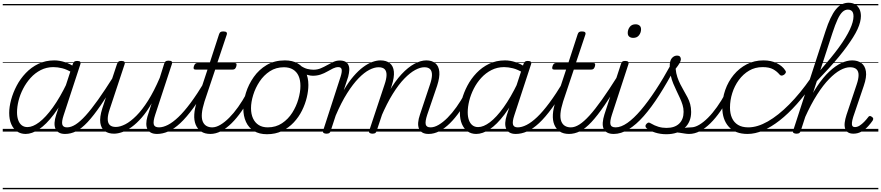

<svg xmlns="http://www.w3.org/2000/svg" viewBox="-20 -959 6420 1399"><path d="M167 17Q131 17 104 -1.5Q77 -20 62 -54.5Q47 -89 47 -136Q47 -180 61 -232Q75 -284 101.5 -334.5Q128 -385 168 -427Q208 -469 260 -494Q312 -519 376 -519Q413 -519 453 -506Q493 -493 524 -470L511 -427Q468 -453 434 -461.5Q400 -470 369 -470Q319 -470 277 -448.5Q235 -427 203 -391.5Q171 -356 148.5 -312.5Q126 -269 115 -224.5Q104 -180 104 -141Q104 -109 112.5 -84.5Q121 -60 138 -46.5Q155 -33 180 -33Q219 -33 266 -68.5Q313 -104 365 -176Q417 -248 469 -356L485 -318Q428 -199 372 -125Q316 -51 264 -17Q212 17 167 17ZM454 17Q427 17 409.5 7Q392 -3 384 -21.5Q376 -40 377.5 -65Q379 -90 389 -121L511 -494Q515 -506 522 -510.5Q529 -515 542 -515Q560 -515 565 -508Q570 -501 565 -489L444 -120Q428 -72 434 -51.5Q440 -31 468 -31Q478 -31 482 -23.5Q486 -16 484.5 -7Q483 2 475.5 9.5Q468 17 454 17ZM0 410H622V420H0ZM0 -20H622V0H0ZM0 -505H622V-500H0ZM0 -930H622V-920H0Z M454 17Q444 17 439 9.5Q434 2 435.5 -7Q437 -16 445.5 -23.5Q454 -31 469 -31Q498 -31 531 -52Q564 -73 604 -117Q644 -161 694.5 -232Q745 -303 808 -403Q814 -414 823.5 -412.5Q833 -411 838.5 -403Q844 -395 838 -385Q768 -271 715 -193.5Q662 -116 618.5 -69.5Q575 -23 535.5 -3Q496 17 454 17ZM622 410V420ZM622 -20V0ZM622 -505V-500ZM622 -930V-920Z M811 15Q770 15 743.5 -4Q717 -23 711 -63.5Q705 -104 725 -168L833 -494Q838 -506 844 -510.5Q850 -515 864 -515Q880 -515 886 -509Q892 -503 888 -491L779 -162Q765 -121 765 -92Q765 -63 779.5 -48.5Q794 -34 824 -34Q855 -34 893 -53.5Q931 -73 973.5 -115.5Q1016 -158 1059 -226Q1102 -294 1144 -392L1177 -497Q1182 -509 1188 -513Q1194 -517 1208 -517Q1224 -517 1230.5 -511.5Q1237 -506 1233 -494L1111 -123Q1095 -74 1100.5 -52.5Q1106 -31 1139 -31Q1149 -31 1153 -23.5Q1157 -16 1155.5 -7Q1154 2 1146.5 9.5Q1139 17 1125 17Q1098 17 1080.5 8Q1063 -1 1054.5 -17.5Q1046 -34 1046 -57.5Q1046 -81 1054 -109L1085 -206Q1050 -145 1013 -102.5Q976 -60 940 -34Q904 -8 871 3.5Q838 15 811 15ZM622 410H1293V420H622ZM622 -20H1293V0H622ZM622 -505H1293V-500H622ZM622 -930H1293V-920H622Z M1124 17Q1114 17 1109 9.5Q1104 2 1105.5 -7Q1107 -16 1115.5 -23.5Q1124 -31 1139 -31Q1168 -31 1203.5 -49Q1239 -67 1280 -106Q1321 -145 1369 -209.5Q1417 -274 1473 -367Q1480 -378 1489 -377Q1498 -376 1502.5 -367.5Q1507 -359 1501 -348Q1441 -244 1390 -174Q1339 -104 1294 -62Q1249 -20 1207 -1.5Q1165 17 1124 17ZM1292 410V420ZM1292 -20V0ZM1292 -505V-500ZM1292 -930V-920Z M1514 17Q1472 17 1445.5 -1Q1419 -19 1406 -50.5Q1393 -82 1395.5 -125Q1398 -168 1415 -219L1492 -452H1405Q1394 -452 1391.5 -458.5Q1389 -465 1393 -477Q1397 -489 1403 -494.5Q1409 -500 1419 -500H1508L1576 -709Q1580 -721 1586.5 -725.5Q1593 -730 1607 -730Q1624 -730 1630 -724Q1636 -718 1632 -706L1563 -500H1690Q1701 -500 1703 -494Q1705 -488 1702 -476Q1698 -463 1692 -457.5Q1686 -452 1675 -452H1548L1470 -219Q1454 -168 1451 -132.5Q1448 -97 1457 -74.5Q1466 -52 1484 -41.5Q1502 -31 1525 -31Q1535 -31 1540 -23.5Q1545 -16 1544 -7Q1543 2 1535.5 9.5Q1528 17 1514 17ZM1293 410H1681V420H1293ZM1293 -20H1681V0H1293ZM1293 -505H1681V-500H1293ZM1293 -930H1681V-920H1293Z M1512 17Q1502 17 1497 9.5Q1492 2 1493.5 -7Q1495 -16 1503.5 -23.5Q1512 -31 1527 -31Q1554 -31 1585.5 -49.5Q1617 -68 1650 -101Q1683 -134 1715 -179Q1747 -224 1776 -277Q1781 -287 1790 -286Q1799 -285 1805 -278.5Q1811 -272 1807 -262Q1776 -200 1740.5 -149Q1705 -98 1667.5 -61Q1630 -24 1591 -3.5Q1552 17 1512 17ZM1680 410V420ZM1680 -20V0ZM1680 -505V-500ZM1680 -930V-920Z M1925 19Q1869 19 1830.5 -4.5Q1792 -28 1772.5 -70.5Q1753 -113 1753 -168Q1753 -222 1772 -283Q1791 -344 1829 -398Q1867 -452 1923.5 -485.5Q1980 -519 2056 -519Q2111 -519 2149 -497Q2187 -475 2207 -434.5Q2227 -394 2227 -340Q2227 -298 2215.5 -249.5Q2204 -201 2180.5 -153.5Q2157 -106 2120.5 -67Q2084 -28 2035.5 -4.5Q1987 19 1925 19ZM1931 -31Q1990 -31 2035 -61Q2080 -91 2109.5 -137.5Q2139 -184 2154 -236.5Q2169 -289 2169 -333Q2169 -376 2155.5 -406Q2142 -436 2115 -452.5Q2088 -469 2049 -469Q1991 -469 1946.5 -440Q1902 -411 1871.5 -365Q1841 -319 1825 -267Q1809 -215 1809 -171Q1809 -128 1823.5 -96.5Q1838 -65 1865 -48Q1892 -31 1931 -31ZM1681 410H2282V420H1681ZM1681 -20H2282V0H1681ZM1681 -505H2282V-500H1681ZM1681 -930H2282V-920H1681Z M2259 -407Q2243 -407 2223 -412.5Q2203 -418 2184.5 -427Q2166 -436 2152 -447Q2143 -454 2141.5 -462.5Q2140 -471 2143 -477.5Q2146 -484 2153 -486Q2160 -488 2169 -481Q2197 -462 2220.5 -456.5Q2244 -451 2264 -451Q2293 -451 2317.5 -461.5Q2342 -472 2364 -484.5Q2386 -497 2408.5 -507.5Q2431 -518 2455 -518Q2465 -518 2469.5 -510.5Q2474 -503 2472.5 -494Q2471 -485 2464 -477.5Q2457 -470 2445 -470Q2427 -470 2407 -460.5Q2387 -451 2365 -438Q2343 -425 2316.5 -416Q2290 -407 2259 -407ZM2283 410V420ZM2283 -20V0ZM2283 -505V-500ZM2283 -930V-920Z M2358 15Q2346 15 2338.5 10Q2331 5 2334 -6L2462 -401Q2473 -436 2469.5 -453Q2466 -470 2445 -470Q2435 -470 2431.5 -477.5Q2428 -485 2430 -494Q2432 -503 2439 -510.5Q2446 -518 2456 -518Q2480 -518 2495.5 -510Q2511 -502 2518.5 -486Q2526 -470 2525 -448.5Q2524 -427 2517 -400L2485 -302Q2520 -362 2556 -403.5Q2592 -445 2626.5 -470.5Q2661 -496 2693 -507.5Q2725 -519 2752 -519Q2795 -519 2820.5 -498.5Q2846 -478 2850 -437Q2854 -396 2834 -334L2724 -4Q2721 6 2714.5 10.5Q2708 15 2693 15Q2682 15 2674 10Q2666 5 2670 -6L2782 -343Q2796 -384 2796.5 -412Q2797 -440 2783 -454.5Q2769 -469 2738 -469Q2708 -469 2671 -450Q2634 -431 2593 -389Q2552 -347 2509.5 -280Q2467 -213 2426 -117L2389 -4Q2386 6 2379.5 10.5Q2373 15 2358 15ZM3103 17Q3075 17 3058 7Q3041 -3 3033 -21.5Q3025 -40 3027 -66Q3029 -92 3040 -124L3113 -343Q3127 -384 3127.5 -412Q3128 -440 3114.5 -454.5Q3101 -469 3072 -469Q3042 -469 3005 -449Q2968 -429 2926.5 -386.5Q2885 -344 2842 -275Q2799 -206 2757 -108H2734Q2770 -213 2814 -290Q2858 -367 2905.5 -418Q2953 -469 2999.5 -494Q3046 -519 3086 -519Q3127 -519 3152 -498.5Q3177 -478 3181 -437Q3185 -396 3165 -334L3093 -123Q3077 -74 3082 -52.5Q3087 -31 3117 -31Q3127 -31 3130.5 -23.5Q3134 -16 3132 -7Q3130 2 3123 9.5Q3116 17 3103 17ZM2282 410H3271V420H2282ZM2282 -20H3271V0H2282ZM2282 -505H3271V-500H2282ZM2282 -930H3271V-920H2282Z M3103 17Q3093 17 3088 9.5Q3083 2 3084.5 -7Q3086 -16 3094.5 -23.5Q3103 -31 3118 -31Q3145 -31 3176.5 -49.5Q3208 -68 3241 -101Q3274 -134 3306 -179Q3338 -224 3367 -277Q3372 -287 3381 -286Q3390 -285 3396 -278.5Q3402 -272 3398 -262Q3367 -200 3331.5 -149Q3296 -98 3258.5 -61Q3221 -24 3182 -3.5Q3143 17 3103 17ZM3271 410V420ZM3271 -20V0ZM3271 -505V-500ZM3271 -930V-920Z M3450 17Q3414 17 3387.5 -1.5Q3361 -20 3346 -54.5Q3331 -89 3331 -136Q3331 -180 3345 -232Q3359 -284 3385.5 -334.5Q3412 -385 3452 -427Q3492 -469 3544 -494Q3596 -519 3660 -519Q3697 -519 3736.5 -506Q3776 -493 3808 -470L3795 -427Q3752 -453 3717.5 -461.5Q3683 -470 3653 -470Q3603 -470 3561 -448.5Q3519 -427 3486.5 -391.5Q3454 -356 3432 -312.5Q3410 -269 3399 -224.5Q3388 -180 3388 -141Q3388 -109 3396.5 -84.5Q3405 -60 3422 -46.5Q3439 -33 3464 -33Q3503 -33 3550 -68.5Q3597 -104 3649 -176Q3701 -248 3753 -356L3769 -318Q3712 -199 3656 -125Q3600 -51 3548 -17Q3496 17 3450 17ZM3738 17Q3711 17 3693.5 7Q3676 -3 3668 -21.5Q3660 -40 3661.5 -65Q3663 -90 3673 -121L3795 -494Q3799 -506 3806 -510.5Q3813 -515 3826 -515Q3843 -515 3848.5 -508Q3854 -501 3849 -489L3728 -120Q3712 -72 3718 -51.5Q3724 -31 3752 -31Q3762 -31 3766 -23.5Q3770 -16 3768.5 -7Q3767 2 3759.5 9.5Q3752 17 3738 17ZM3271 410H3906V420H3271ZM3271 -20H3906V0H3271ZM3271 -505H3906V-500H3271ZM3271 -930H3906V-920H3271Z M3738 17Q3728 17 3723 9.5Q3718 2 3719.5 -7Q3721 -16 3729.5 -23.5Q3738 -31 3753 -31Q3782 -31 3817.5 -49Q3853 -67 3894 -106Q3935 -145 3983 -209.5Q4031 -274 4087 -367Q4094 -378 4103 -377Q4112 -376 4116.5 -367.5Q4121 -359 4115 -348Q4055 -244 4004 -174Q3953 -104 3908 -62Q3863 -20 3821 -1.5Q3779 17 3738 17ZM3906 410V420ZM3906 -20V0ZM3906 -505V-500ZM3906 -930V-920Z M4127 17Q4085 17 4058.5 -1Q4032 -19 4019 -50.5Q4006 -82 4008.5 -125Q4011 -168 4028 -219L4105 -452H4018Q4007 -452 4004.5 -458.5Q4002 -465 4006 -477Q4010 -489 4016 -494.5Q4022 -500 4032 -500H4121L4189 -709Q4193 -721 4199.5 -725.5Q4206 -730 4220 -730Q4237 -730 4243 -724Q4249 -718 4245 -706L4176 -500H4303Q4314 -500 4316 -494Q4318 -488 4315 -476Q4311 -463 4305 -457.5Q4299 -452 4288 -452H4161L4083 -219Q4067 -168 4064 -132.5Q4061 -97 4070 -74.5Q4079 -52 4097 -41.5Q4115 -31 4138 -31Q4148 -31 4153 -23.5Q4158 -16 4157 -7Q4156 2 4148.5 9.5Q4141 17 4127 17ZM3906 410H4294V420H3906ZM3906 -20H4294V0H3906ZM3906 -505H4294V-500H3906ZM3906 -930H4294V-920H3906Z M4125 17Q4115 17 4110 9.5Q4105 2 4106.5 -7Q4108 -16 4116.5 -23.5Q4125 -31 4140 -31Q4169 -31 4202 -52Q4235 -73 4275 -117Q4315 -161 4365.5 -232Q4416 -303 4479 -403Q4485 -414 4494.5 -412.5Q4504 -411 4509.5 -403Q4515 -395 4509 -385Q4439 -271 4386 -193.5Q4333 -116 4289.5 -69.5Q4246 -23 4206.5 -3Q4167 17 4125 17ZM4293 410V420ZM4293 -20V0ZM4293 -505V-500ZM4293 -930V-920Z M4452 17Q4423 17 4404.5 7Q4386 -3 4378 -21.5Q4370 -40 4372 -66.5Q4374 -93 4384 -125L4505 -494Q4509 -506 4515 -510.5Q4521 -515 4535 -515Q4551 -515 4557 -509Q4563 -503 4559 -491L4439 -124Q4423 -75 4428 -53Q4433 -31 4466 -31Q4476 -31 4480.5 -23.5Q4485 -16 4483.5 -7Q4482 2 4474 9.5Q4466 17 4452 17ZM4594 -683Q4576 -683 4565 -692Q4554 -701 4554 -719Q4554 -743 4568.5 -762.5Q4583 -782 4611 -782Q4628 -782 4639.5 -773Q4651 -764 4651 -745Q4651 -722 4636.5 -702.5Q4622 -683 4594 -683ZM4294 410H4619V420H4294ZM4294 -20H4619V0H4294ZM4294 -505H4619V-500H4294ZM4294 -930H4619V-920H4294Z M4452 17Q4440 17 4436.5 9.5Q4433 2 4435 -7Q4437 -16 4445 -23.5Q4453 -31 4466 -31Q4505 -31 4551.5 -63.5Q4598 -96 4649.5 -156.5Q4701 -217 4757 -302Q4813 -387 4871 -493Q4878 -504 4887 -502.5Q4896 -501 4902 -491.5Q4908 -482 4901 -469Q4841 -356 4783.5 -266Q4726 -176 4670.5 -113Q4615 -50 4560 -16.5Q4505 17 4452 17ZM4619 410V420ZM4619 -20V0ZM4619 -505V-500ZM4619 -930V-920Z M5001 17Q4986 17 4968.5 14Q4951 11 4930.5 8Q4910 5 4885 5L4910 -19Q4935 -23 4954 -25.5Q4973 -28 4988 -29.5Q5003 -31 5015 -31Q5024 -31 5028 -23.5Q5032 -16 5030 -7Q5028 2 5020.5 9.5Q5013 17 5001 17ZM4835 19Q4792 19 4754 7Q4716 -5 4692 -24Q4683 -32 4683 -40.5Q4683 -49 4691 -57Q4700 -66 4706.5 -66Q4713 -66 4724 -59Q4749 -44 4777 -35.5Q4805 -27 4836 -27Q4896 -27 4928.5 -58Q4961 -89 4961 -144Q4961 -170 4953.5 -194.5Q4946 -219 4934.5 -244Q4923 -269 4910.5 -295Q4898 -321 4886 -349.5Q4874 -378 4867 -410Q4860 -442 4860 -478Q4860 -518 4876 -536Q4892 -554 4914 -554Q4928 -554 4934.5 -546.5Q4941 -539 4941 -528Q4941 -515 4931.5 -498.5Q4922 -482 4903 -458Q4906 -425 4915.5 -397Q4925 -369 4937.5 -344.5Q4950 -320 4963.5 -296.5Q4977 -273 4989.5 -249.5Q5002 -226 5009 -200Q5016 -174 5016 -143Q5016 -70 4967.5 -25.5Q4919 19 4835 19ZM4619 410H5169V420H4619ZM4619 -20H5169V0H4619ZM4619 -505H5169V-500H4619ZM4619 -930H5169V-920H4619Z M5001 17Q4991 17 4986 9.5Q4981 2 4982.5 -7Q4984 -16 4992.5 -23.5Q5001 -31 5016 -31Q5043 -31 5074.5 -49.5Q5106 -68 5139 -101Q5172 -134 5204 -179Q5236 -224 5265 -277Q5270 -287 5279 -286Q5288 -285 5294 -278.5Q5300 -272 5296 -262Q5265 -200 5229.5 -149Q5194 -98 5156.5 -61Q5119 -24 5080 -3.5Q5041 17 5001 17ZM5169 410V420ZM5169 -20V0ZM5169 -505V-500ZM5169 -930V-920Z M5427 17Q5337 17 5290 -35.5Q5243 -88 5243 -176Q5243 -242 5264.5 -303.5Q5286 -365 5326 -413.5Q5366 -462 5421 -490.5Q5476 -519 5543 -519Q5599 -519 5640 -498.5Q5681 -478 5701 -447Q5708 -438 5706 -431Q5704 -424 5694 -415Q5683 -408 5675 -408Q5667 -408 5660 -416Q5641 -439 5613 -454.5Q5585 -470 5537 -470Q5482 -470 5438.5 -444.5Q5395 -419 5363.5 -376Q5332 -333 5315.5 -280.5Q5299 -228 5299 -175Q5299 -132 5313.5 -99.5Q5328 -67 5357.5 -49Q5387 -31 5432 -31Q5443 -31 5447.5 -23.5Q5452 -16 5451 -6.5Q5450 3 5443.5 10Q5437 17 5427 17ZM5169 410H5704V420H5169ZM5169 -20H5704V0H5169ZM5169 -505H5704V-500H5169ZM5169 -930H5704V-920H5169Z M5427 17Q5416 17 5411.5 10Q5407 3 5407.5 -6.5Q5408 -16 5415 -23.5Q5422 -31 5433 -31Q5499 -31 5574.5 -74Q5650 -117 5730 -197.5Q5810 -278 5887 -389Q5897 -404 5905 -400Q5913 -396 5915.5 -383.5Q5918 -371 5911 -360Q5848 -270 5785 -199.5Q5722 -129 5660.5 -81Q5599 -33 5540.5 -8Q5482 17 5427 17ZM5704 410V420ZM5704 -20V0ZM5704 -505V-500ZM5704 -930V-920Z M6199 15Q6174 15 6159 5.5Q6144 -4 6138 -22.5Q6132 -41 6135 -66Q6138 -91 6148 -122L6222 -343Q6236 -384 6236 -412Q6236 -440 6220.5 -454.5Q6205 -469 6174 -469Q6141 -469 6102.5 -448Q6064 -427 6021 -383Q5978 -339 5933.5 -269.5Q5889 -200 5845 -102L5846 -169Q5889 -263 5933.5 -329.5Q5978 -396 6023 -438Q6068 -480 6110 -499.5Q6152 -519 6189 -519Q6230 -519 6256.5 -499.5Q6283 -480 6289.5 -439Q6296 -398 6274 -334L6197 -107Q6189 -81 6187.5 -64.5Q6186 -48 6191.5 -40.5Q6197 -33 6209 -33Q6227 -33 6244 -44Q6261 -55 6277 -71.5Q6293 -88 6305 -104Q6310 -112 6316 -113.5Q6322 -115 6331 -109Q6342 -102 6342.5 -95Q6343 -88 6339 -81Q6327 -63 6306.5 -40Q6286 -17 6258.5 -1Q6231 15 6199 15ZM5783 15Q5771 15 5763 10Q5755 5 5759 -6L5995 -732Q6030 -840 6069.5 -889.5Q6109 -939 6163 -939Q6192 -939 6212 -926.5Q6232 -914 6242.5 -892.5Q6253 -871 6253 -842Q6253 -822 6247 -798Q6241 -774 6228.5 -746.5Q6216 -719 6196.5 -688Q6177 -657 6151.5 -621.5Q6126 -586 6093 -546Q6060 -506 6020 -462Q5980 -418 5932 -368L5814 -4Q5810 6 5804 10.5Q5798 15 5783 15ZM5957 -447Q5998 -494 6032 -535.5Q6066 -577 6093 -614Q6120 -651 6140 -684Q6160 -717 6173 -745Q6186 -773 6192.5 -797Q6199 -821 6199 -840Q6199 -855 6195 -866Q6191 -877 6181.5 -883Q6172 -889 6158 -889Q6137 -889 6119 -872.5Q6101 -856 6083.5 -818.5Q6066 -781 6045 -717ZM5704 410H6380V420H5704ZM5704 -20H6380V0H5704ZM5704 -505H6380V-500H5704ZM5704 -930H6380V-920H5704Z"/></svg>

Font: Playwrite DE LA Guides
Style: Regular
Weight: 400
Designer: Veronika Burian, José Scaglione
Foundry: TypeTogether
Version: Version 1.003